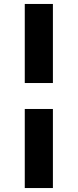

<svg xmlns="http://www.w3.org/2000/svg" viewBox="-20 -828 392 969"><path d="M247 -278V121H105V-278ZM105 -409V-808H247V-409Z"/></svg>

Font: Parkinsans Light SemiBold
Style: Regular
Weight: 600
Version: Version 1.000